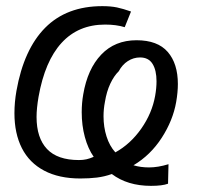

<svg xmlns="http://www.w3.org/2000/svg" viewBox="-20 -575 640 625"><path d="M344 -8.5Q320 0 295.5 3Q271 6 241.5 6Q172 6 123.8 -19.5Q75.5 -45 51.2 -92.8Q27 -140.5 27 -206.5Q27 -242 33.5 -279Q57.5 -414.5 127.2 -484.8Q197 -555 313 -555Q340.5 -555 360.8 -550.8Q381 -546.5 406.5 -537.5L386 -486.5Q358.5 -495 322 -495Q235 -495 180.5 -435.5Q126 -376 105.5 -260Q99 -222 99 -194.5Q99 -126 133 -90Q167 -54 237 -54Q250.5 -54 261.5 -56.5Q272.5 -59 285 -64.5Q266.5 -91 256.2 -129Q246 -167 246 -209.5Q246 -240 251 -268Q265 -350.5 309.5 -397.2Q354 -444 424.5 -444Q493 -444 526 -406Q559 -368 559 -301.5Q559 -275 553.5 -243Q543 -183 506.5 -126.5Q470 -70 414.5 -37Q437.5 -30 465.5 -30Q494 -30 528.5 -40.5L527 23Q508.5 30 471.5 30Q395 30 344 -8.5ZM485 -263Q489.5 -288 489.5 -310.5Q489.5 -346.5 476.5 -367.2Q463.5 -388 436 -388Q414.5 -388 396.2 -376.2Q378 -364.5 366.5 -343Q351 -328 339 -302.5Q327 -277 321.5 -243Q317 -220 317 -196.5Q317 -161.5 326.8 -130.8Q336.5 -100 355.5 -79Q404.5 -106 439.8 -156.2Q475 -206.5 485 -263Z"/></svg>

Font: JuliaMono Black
Style: Italic
Weight: 900
Italic angle: -9°
Monospace: yes
Designer: cormullion
Foundry: corm
Version: Version 0.057; ttfautohint (v1.8.4)